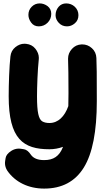

<svg xmlns="http://www.w3.org/2000/svg" viewBox="-20 -816 615 1132"><path d="M133.8 -557.6C130.4 -558.1 127 -558.1 123.5 -558.1C105 -558.1 87.4 -551.3 70.8 -538.1C53.7 -524.4 43.9 -506.3 41.5 -483.4C34.7 -425.3 31.2 -316.9 31.2 -248.5C31.2 4.4 117.7 64 271.5 64C299.3 64 325.7 59.1 351.6 49.8C329.6 106.4 294.4 127.9 240.2 127.9C202.6 127.9 176.8 117.2 162.1 96.2C149.4 77.1 135.7 66.4 121.6 64C106.9 61.5 96.7 60.1 91.3 60.1C75.2 60.1 59.6 64.9 45.4 74.2C26.4 86.9 15.6 100.6 13.2 115.2C10.7 129.4 9.3 139.6 9.3 145C9.3 161.6 14.2 176.8 23.4 190.9C69.8 257.8 147.9 295.9 240.2 295.9C345.2 295.9 422.9 254.4 474.1 171.9C525.4 88.9 550.8 -41.5 550.8 -219.7C550.8 -383.8 550.3 -434.1 548.3 -474.1C547.4 -497.1 538.6 -516.6 522 -531.7C505.4 -546.9 486.3 -554.2 464.8 -554.2H460.9C438 -553.2 419.4 -544.4 404.3 -527.8C389.2 -511.2 381.3 -492.2 381.3 -470.7V-466.8C382.8 -429.2 383.8 -360.4 383.8 -266.6C383.8 -238.8 383.3 -213.4 382.8 -190.4C361.3 -129.4 322.8 -90.8 271.5 -90.8C253.9 -90.8 239.7 -94.2 229 -100.6C218.3 -106.9 210.4 -121.6 205.6 -144C200.7 -166 198.2 -201.2 198.2 -248.5C198.2 -301.3 201.7 -403.8 208.5 -464.8C209 -468.3 209 -471.7 209 -475.1C209 -493.7 202.1 -511.7 188.5 -528.8C174.8 -545.9 156.7 -555.2 133.8 -557.6ZM442.4 -726.6C442.4 -745.6 435.5 -762.2 421.4 -775.9C407.2 -789.1 390.1 -795.9 370.1 -795.9C352.1 -795.9 336.9 -789.1 325.2 -775.4C313.5 -761.2 307.6 -745.1 307.6 -726.1C307.6 -710 314 -694.8 326.7 -681.2C339.4 -667.5 355.5 -660.6 375 -660.6C392.1 -660.6 407.2 -666.5 421.4 -678.7C435.5 -690.9 442.4 -706.5 442.4 -726.6ZM282.2 -734.4C282.2 -753.4 274.9 -768.6 260.7 -779.8C246.1 -790.5 230.5 -795.9 214.4 -795.9C195.8 -795.9 180.2 -789.6 167 -776.4C153.8 -763.2 147.5 -747.1 147.5 -728.5C147.5 -712.9 152.8 -697.8 163.6 -683.1C174.3 -668 189.5 -660.6 208.5 -660.6C229 -660.6 246.6 -668 260.7 -682.1C274.9 -696.3 282.2 -713.9 282.2 -734.4Z"/></svg>

Font: Mikhak Black
Style: Regular
Weight: 900
Designer: Amin Abedi
Version: Version 3.2